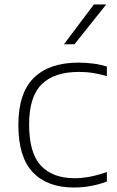

<svg xmlns="http://www.w3.org/2000/svg" viewBox="-20 -828 522 857"><path d="M309.5 9Q191.5 9 126.8 -58.8Q62 -126.5 62 -270Q62 -413 131.2 -480.8Q200.5 -548.5 331 -548.5Q363 -548.5 395.8 -544.2Q428.5 -540 457 -531V-488.5Q427 -497 397 -502Q367 -507 332.5 -507Q222 -507 166 -451.8Q110 -396.5 110 -272Q110 -145 162.5 -88.8Q215 -32.5 314 -32.5Q345 -32.5 379.8 -39Q414.5 -45.5 457 -60V-17.5Q385 9 309.5 9ZM265.5 -630.5 399 -808H454L312.5 -630.5Z"/></svg>

Font: Encode Sans Expanded Expanded ExtraLight
Style: Regular
Weight: 200
Width: 7
Designer: Multiple Designers
Foundry: Impallari Type
Version: Version 3.000; ttfautohint (v1.8.3) -l 8 -r 50 -G 200 -x 14 